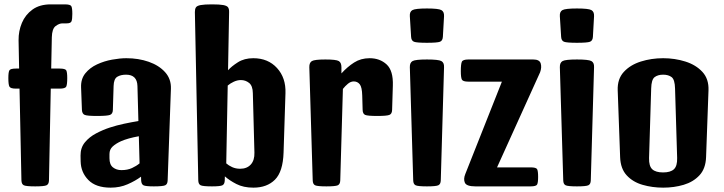

<svg xmlns="http://www.w3.org/2000/svg" viewBox="-20 -862 3350 888"><path d="M142.6 0Q101.6 0 90.6 -4.9Q79.6 -9.8 79.1 -27.8L70.3 -452.1H53.7Q28.3 -452.1 23.4 -461.7Q18.6 -471.2 18.6 -501Q18.6 -528.3 23.4 -536.6Q28.3 -544.9 53.7 -544.9H68.4L65.9 -675.8Q65.4 -718.3 81.3 -756.1Q97.2 -793.9 130.4 -817.9Q163.6 -841.8 214.8 -841.8H279.3Q305.2 -841.8 309.8 -833.5Q314.5 -825.2 314.5 -797.9Q314.5 -773.4 310.8 -763.7Q307.1 -753.9 288.1 -753.9H268.6Q253.9 -753.9 237.3 -741.5Q220.7 -729 219.7 -689.9L216.8 -544.9H255.9Q281.7 -544.9 286.4 -536.6Q291 -528.3 291 -501Q291 -471.2 286.4 -461.7Q281.7 -452.1 255.9 -452.1H214.8L206.5 -27.8Q206.1 -9.8 194.8 -4.9Q183.6 0 142.6 0Z M491.7 5.9Q423.3 5.9 388.7 -29.5Q354 -64.9 353 -115.7L352.5 -142.1Q352.1 -178.7 372.6 -203.6Q393.1 -228.5 424.6 -245.1Q456.1 -261.7 487.8 -272Q519 -282.2 553.5 -289.6Q587.9 -296.9 620.1 -302.2L615.7 -463.9Q614.3 -516.6 563 -516.6Q538.1 -516.6 522.2 -506.8Q506.3 -497.1 505.4 -464.4L502 -353.5Q501.5 -335.4 488.8 -330.6Q476.1 -325.7 428.2 -325.7Q383.8 -325.7 371.8 -330.6Q359.9 -335.4 358.9 -353.5L355 -457.5Q353.5 -496.6 374.5 -522.7Q395.5 -548.8 428.7 -564.2Q461.9 -579.6 498.5 -586.2Q535.2 -592.8 564.5 -592.8Q620.6 -592.8 668 -576.2Q715.3 -559.6 743.7 -528.1Q772 -496.6 770.5 -451.7L755.4 -27.8Q754.9 -9.8 743.7 -4.9Q732.4 0 691.4 0Q653.8 0 643.8 -4.9Q633.8 -9.8 632.8 -27.8L632.3 -44.9Q606 -25.4 570.3 -9.8Q534.7 5.9 491.7 5.9ZM486.3 -130.4Q486.3 -100.6 502.4 -87.9Q518.6 -75.2 541.5 -75.2Q569.8 -75.2 590.3 -84.7Q610.8 -94.2 625.5 -106.4L622.1 -231.9Q571.3 -222.7 540 -209Q516.1 -198.2 501.2 -184.6Q486.3 -170.9 486.3 -149.4Z M960.4 0Q919.4 0 908.4 -4.9Q897.5 -9.8 897 -27.8L881.3 -806.2Q881.3 -820.3 886.2 -827.9Q891.1 -835.4 908.2 -838.6Q925.3 -841.8 960.4 -841.8Q996.1 -841.8 1012.9 -838.6Q1029.8 -835.4 1034.9 -827.9Q1040 -820.3 1039.6 -806.2L1034.7 -537.1Q1050.8 -555.2 1080.3 -574Q1109.9 -592.8 1151.4 -592.8Q1219.7 -592.8 1261.2 -547.4Q1302.7 -502 1300.3 -431.2L1291.5 -156.2Q1288.6 -67.9 1251.7 -31Q1214.8 5.9 1151.9 5.9Q1106 5.9 1073.2 -11Q1040.5 -27.8 1020 -46.4L1019.5 -27.8Q1019 -9.8 1008.5 -4.9Q998 0 960.4 0ZM1094.2 -491.7Q1077.6 -491.7 1061 -483.9Q1044.4 -476.1 1033.2 -466.3L1026.4 -106.4Q1037.1 -96.7 1053.7 -89.1Q1070.3 -81.5 1090.8 -81.5Q1122.1 -81.5 1139.9 -101.1Q1157.7 -120.6 1156.7 -156.2L1149.4 -431.2Q1148.9 -464.8 1132.3 -478.3Q1115.7 -491.7 1094.2 -491.7Z M1489.7 0Q1448.7 0 1437.7 -4.9Q1426.8 -9.8 1426.3 -27.8L1410.6 -551.3Q1410.2 -572.3 1422.6 -579.6Q1435.1 -586.9 1484.9 -586.9Q1534.7 -586.9 1546.9 -579.6Q1559.1 -572.3 1559.1 -551.3V-522.5Q1586.4 -552.7 1617.7 -572.8Q1648.9 -592.8 1689.5 -592.8Q1736.8 -592.8 1768.1 -564Q1799.3 -535.2 1796.9 -465.8L1793.5 -353.5Q1793 -335.4 1781 -330.6Q1769 -325.7 1724.6 -325.7Q1680.2 -325.7 1668.9 -330.6Q1657.7 -335.4 1657.2 -353.5L1655.3 -420.4Q1654.3 -459 1643.8 -472.2Q1633.3 -485.4 1616.2 -485.4Q1602.1 -485.4 1589.1 -474.6Q1576.2 -463.9 1565.9 -450.7L1553.7 -27.8Q1553.2 -9.8 1542 -4.9Q1530.8 0 1489.7 0Z M1954.6 0Q1913.6 0 1902.6 -4.9Q1891.6 -9.8 1891.1 -27.8L1875.5 -551.3Q1875 -572.3 1888.2 -579.6Q1901.4 -586.9 1954.6 -586.9Q2007.8 -586.9 2021.2 -579.6Q2034.7 -572.3 2033.7 -551.3L2018.6 -27.8Q2018.1 -9.8 2006.8 -4.9Q1995.6 0 1954.6 0ZM1954.6 -664.1Q1907.2 -664.1 1894.8 -668.9Q1882.3 -673.8 1881.3 -691.9L1875.5 -787.1Q1874 -808.1 1887.7 -815.4Q1901.4 -822.8 1954.6 -822.8Q2007.8 -822.8 2021.2 -815.4Q2034.7 -808.1 2033.7 -787.1L2028.3 -691.9Q2027.3 -673.8 2014.9 -668.9Q2002.4 -664.1 1954.6 -664.1Z M2178.7 0Q2137.7 0 2130.1 -16.8Q2122.6 -33.7 2131.8 -56.6L2301.3 -484.4H2146.5Q2121.1 -484.4 2116.2 -493.9Q2111.3 -503.4 2111.3 -533.2Q2111.3 -566.4 2116.2 -576.7Q2121.1 -586.9 2146.5 -586.9H2446.3Q2475.1 -586.9 2480.7 -568.8Q2486.3 -550.8 2478 -527.8L2278.8 -87.9H2433.6Q2459.5 -87.9 2464.1 -79.6Q2468.8 -71.3 2468.8 -43.9Q2468.8 -17.1 2464.1 -8.5Q2459.5 0 2433.6 0Z M2648.4 0Q2607.4 0 2596.4 -4.9Q2585.4 -9.8 2585 -27.8L2569.3 -551.3Q2568.8 -572.3 2582 -579.6Q2595.2 -586.9 2648.4 -586.9Q2701.7 -586.9 2715.1 -579.6Q2728.5 -572.3 2727.5 -551.3L2712.4 -27.8Q2711.9 -9.8 2700.7 -4.9Q2689.5 0 2648.4 0ZM2648.4 -664.1Q2601.1 -664.1 2588.6 -668.9Q2576.2 -673.8 2575.2 -691.9L2569.3 -787.1Q2567.9 -808.1 2581.5 -815.4Q2595.2 -822.8 2648.4 -822.8Q2701.7 -822.8 2715.1 -815.4Q2728.5 -808.1 2727.5 -787.1L2722.2 -691.9Q2721.2 -673.8 2708.7 -668.9Q2696.3 -664.1 2648.4 -664.1Z M3047.4 5.9Q2997.1 5.9 2952.1 -7.1Q2907.2 -20 2878.7 -50.8Q2850.1 -81.5 2848.1 -134.8L2836.9 -444.3Q2835 -496.6 2865 -529.3Q2895 -562 2943.8 -577.4Q2992.7 -592.8 3046.9 -592.8Q3101.1 -592.8 3149.9 -577.4Q3198.7 -562 3228.8 -529.3Q3258.8 -496.6 3256.8 -444.3L3245.6 -135.3Q3243.7 -82 3215.1 -51.3Q3186.5 -20.5 3142.1 -7.3Q3097.7 5.9 3047.4 5.9ZM3046.9 -64.5Q3081.1 -64.5 3096.9 -79.3Q3112.8 -94.2 3111.8 -131.3L3102.1 -452.6Q3101.1 -494.1 3086.2 -505.4Q3071.3 -516.6 3046.9 -516.6Q3022.9 -516.6 3007.8 -505.4Q2992.7 -494.1 2991.7 -452.6L2981.9 -130.9Q2981 -93.8 2996.8 -79.1Q3012.7 -64.5 3046.9 -64.5Z"/></svg>

Font: Denk One
Style: Regular
Weight: 400
Designer: Irina Smirnova, Eben Sorkin
Foundry: Sorkin Type Co.f
Version: Version 1.004; ttfautohint (v1.8.4.7-5d5b);gftools[0.9.23]